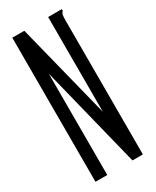

<svg xmlns="http://www.w3.org/2000/svg" viewBox="-166 -671 583 719"><g transform="rotate(-30 125.0 -311.5)"><path d="M22 -623H74L177 -213V-623H236V-616Q230 -610 228.5 -603Q227 -596 227 -579V0H182L73 -438V0H22Z"/></g></svg>

Font: Inconsolata UltraCondensed Medium
Style: Regular
Weight: 500
Width: 1
Monospace: yes
Designer: Raph Levien, Cyreal, Brenton Simpson
Foundry: Raph Levien, Cyreal, Google
Version: Version 3.001; ttfautohint (v1.8.2.53-6de2)